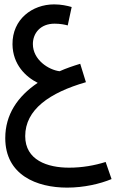

<svg xmlns="http://www.w3.org/2000/svg" viewBox="-20 -585 556 876"><path d="M286 271C363 271 436 254 489 232L462 154C411 170 355 180 295 180C197 180 95 146 95 36C95 -85 206 -162 372 -210L346 -294C313 -284 281 -273 252 -260C202 -266 130 -312 130 -384C130 -433 164 -477 229 -477C254 -477 275 -473 289 -469L307 -553C286 -559 259 -565 227 -565C127 -565 36 -497 37 -383C38 -290 98 -234 152 -207C60 -145 4 -62 4 45C4 214 148 271 286 271Z"/></svg>

Font: Noto Sans Arabic UI XCn Md
Style: Regular
Weight: 500
Width: 2
Designer: Monotype Design Team, Nadine Chahine and Nizar Qandah
Foundry: Monotype Imaging Inc.
Version: Version 2.010